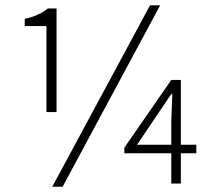

<svg xmlns="http://www.w3.org/2000/svg" viewBox="-20 -691 804 723"><path d="M625 -146V-232.9L628.9 -336.9H625L496.1 -146ZM625 0V-113.8H448.2V-134.8L625 -390.1H661.1V-146H719.2V-113.8H661.1V0ZM176.8 12.2 544.9 -670.9H583L215.8 12.2ZM154.8 -269V-592.8H73.2V-620.1Q126.5 -631.3 160.2 -659.2H192.9V-269Z"/></svg>

Font: SourceSansPro-Light
Style: Regular
Weight: 300
Designer: Paul D. Hunt
Foundry: Adobe Systems Incorporated
Version: Version 2.020;PS 2.0;hotconv 1.0.86;makeotf.lib2.5.63406